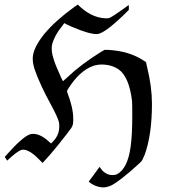

<svg xmlns="http://www.w3.org/2000/svg" viewBox="-20 -686 760 839"><path d="M11 16 1 0 2 -2Q4 -4 7 -7Q10 -10 12 -13Q79 -88 111 -99Q118 -101 128 -101Q160 -99 195 -66L203 -59L211 -67Q239 -95 239 -133Q239 -148 237 -154Q231 -176 204 -226Q155 -315 132 -381Q123 -408 123 -430Q123 -475 174 -538Q221 -595 304 -655Q319 -666 320 -666Q377 -609 440 -606Q452 -606 457 -607Q470 -612 519 -647L542 -664Q543 -664 543 -654V-643L522 -622Q434 -537 403 -537Q368 -537 294 -569Q280 -576 270 -580L261 -585L253 -574Q219 -533 208 -493Q206 -483 206 -475Q206 -460 209 -447Q216 -418 230 -386Q253 -333 255 -331L273 -347Q334 -405 421 -459L437 -468H453Q545 -463 608 -421L618 -415L623 -392Q644 -307 644 -233Q644 -97 612 -9Q604 10 601 15Q598 20 581 35Q505 104 467 124Q446 133 431 133Q407 132 387 121Q383 119 378.5 116Q374 113 371 110.5Q368 108 368 107Q368 106 392 75L415 43Q424 56 429.5 61.5Q435 67 446 73Q457 79 472 79Q483 79 490 76Q538 52 551 -46Q558 -97 558 -180Q558 -232 557 -245Q544 -351 498 -383Q467 -404 424 -404Q406 -404 387 -398Q326 -376 276 -295Q272 -288 273 -285Q300 -216 300 -168Q300 -162 300 -158Q300 -154 299.5 -149.5Q299 -145 298.5 -142.5Q298 -140 296.5 -137Q295 -134 294.5 -132Q294 -130 291.5 -126.5Q289 -123 287.5 -121.5Q286 -120 282.5 -115Q279 -110 277 -107Q212 -23 178 13L166 26L149 9Q126 -15 106 -25Q92 -32 81 -32Q77 -32 71 -30Q54 -23 21 7Z"/></svg>

Font: MathJax_Fraktur
Style: Regular
Weight: 400
Version: Version 1.1